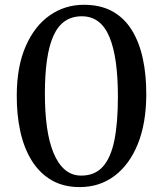

<svg xmlns="http://www.w3.org/2000/svg" viewBox="-20 -772 681 802"><path d="M313 9.5Q245 9.5 195.2 -19.5Q145.5 -48.5 113 -100.5Q80.5 -152.5 65 -222.5Q49.5 -292.5 50 -374.5Q50.5 -495 87.5 -579.2Q124.5 -663.5 187.8 -707.8Q251 -752 330.5 -752Q399.5 -752 448.8 -725Q498 -698 529.5 -648Q561 -598 576.2 -529Q591.5 -460 591 -376Q590.5 -257 555.8 -170.8Q521 -84.5 458.5 -37.5Q396 9.5 313 9.5ZM319.5 -38.5Q376 -38.5 409.5 -75.8Q443 -113 457.8 -186.2Q472.5 -259.5 472.5 -368Q472.5 -449.5 463.8 -512Q455 -574.5 437.2 -617.2Q419.5 -660 390.8 -682Q362 -704 322 -704Q281 -704 251.8 -684.2Q222.5 -664.5 204 -624.2Q185.5 -584 176.5 -523.2Q167.5 -462.5 167.5 -380.5Q167.5 -303.5 176.2 -240.8Q185 -178 203.8 -132.8Q222.5 -87.5 251.2 -63Q280 -38.5 319.5 -38.5Z"/></svg>

Font: Merriweather 36pt
Style: Regular
Weight: 400
Designer: Eben Sorkin
Foundry: Eben Sorkin
Version: Version 2.100